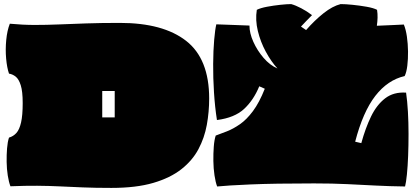

<svg xmlns="http://www.w3.org/2000/svg" viewBox="-20 -895 2028 939"><path d="M525 24Q445 24 385 21.5Q325 19 272 16.5Q219 14 162 13.5Q105 13 31 16Q23 -5 18 -36.5Q13 -68 12.5 -103Q12 -138 14.5 -169.5Q17 -201 24 -222Q45 -228 60 -244.5Q75 -261 83 -296Q91 -331 91 -391Q91 -448 81.5 -478Q72 -508 57 -520Q42 -532 24 -535Q14 -564 10 -608.5Q6 -653 10.5 -699.5Q15 -746 28 -779Q92 -773 149.5 -773Q207 -773 268 -775.5Q329 -778 401 -780.5Q473 -783 566 -783Q778 -783 890.5 -695Q1003 -607 1003 -413Q1003 -348 991.5 -284.5Q980 -221 950.5 -165.5Q921 -110 867 -67.5Q813 -25 729.5 -0.5Q646 24 525 24ZM480 -321H541V-450H480ZM1042 17Q1034 -4 1029 -37.5Q1024 -71 1023.5 -107.5Q1023 -144 1025.5 -177.5Q1028 -211 1035 -232Q1060 -241 1090.5 -253Q1121 -265 1153.5 -287.5Q1186 -310 1217 -351.5Q1248 -393 1275 -461L1248 -473Q1220 -405 1173.5 -362Q1127 -319 1041 -308Q1031 -372 1026.5 -443.5Q1022 -515 1022.5 -582Q1023 -649 1027.5 -700.5Q1032 -752 1038 -776Q1081 -774 1121 -773Q1161 -772 1200 -770Q1200 -733 1219 -690.5Q1238 -648 1269 -612Q1300 -576 1337 -560Q1306 -594 1280 -642Q1254 -690 1241 -743.5Q1228 -797 1236 -847Q1254 -856 1286 -862Q1318 -868 1351 -871.5Q1384 -875 1404 -875Q1426 -869 1453.5 -854.5Q1481 -840 1506 -821Q1493 -808 1479.5 -794Q1466 -780 1452 -765L1477 -748Q1518 -795 1562 -830Q1606 -865 1646 -875Q1669 -875 1704 -871.5Q1739 -868 1773 -862Q1807 -856 1824 -847Q1827 -828 1826.5 -808.5Q1826 -789 1823 -769Q1868 -771 1902.5 -772.5Q1937 -774 1955 -775Q1965 -751 1970 -716Q1975 -681 1975.5 -643.5Q1976 -606 1972 -573.5Q1968 -541 1959 -523Q1876 -504 1815.5 -426Q1755 -348 1717 -202L1747 -195Q1767 -268 1794.5 -325Q1822 -382 1863.5 -414Q1905 -446 1966 -442Q1972 -401 1975 -348.5Q1978 -296 1978 -240Q1978 -184 1976 -132.5Q1974 -81 1970 -41.5Q1966 -2 1961 17Q1885 16 1817.5 12.5Q1750 9 1678 5.5Q1606 2 1516 2Q1320 2 1205 7Q1090 12 1042 17Z"/></svg>

Font: Oi
Style: Regular
Weight: 400
Designer: Kostas Bartsokas, Mohamad Dakak
Foundry: Foundry5
Version: Version 4.000